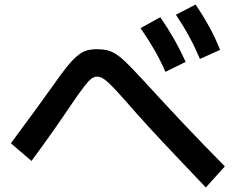

<svg xmlns="http://www.w3.org/2000/svg" viewBox="-20 -831 1040 847"><path d="M710 -514Q687 -566 660.5 -612Q634 -658 600 -707L687 -755Q721 -706 748 -658.5Q775 -611 799 -558ZM862 -571Q840 -623 814.5 -670Q789 -717 756 -766L843 -811Q876 -762 902.5 -714Q929 -666 951 -611ZM888 -4Q816 -80 755 -144Q694 -208 639 -268Q584 -328 531 -389Q493 -432 471 -454Q449 -476 435 -484.5Q421 -493 408 -493Q395 -493 382.5 -483.5Q370 -474 350.5 -448.5Q331 -423 296 -372Q262 -321 219.5 -260.5Q177 -200 119 -121L28 -199Q86 -277 132 -340Q178 -403 215 -455Q249 -504 274 -535Q299 -566 319.5 -583.5Q340 -601 360.5 -607.5Q381 -614 408 -614Q433 -614 453.5 -609Q474 -604 495 -590Q516 -576 543 -549Q570 -522 609 -480Q704 -376 792 -283Q880 -190 972 -97Z"/></svg>

Font: M PLUS 1 SemiBold
Style: Regular
Weight: 600
Designer: Coji Morishita
Foundry: UNDERFOREST DESIGN
Version: Version 1.001